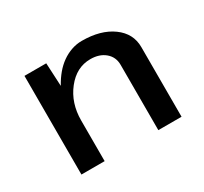

<svg xmlns="http://www.w3.org/2000/svg" viewBox="-84 -459 608 573"><g transform="rotate(-30 220.0 -172.5)"><path d="M50 0V-340H125L129 -260Q140 -280 153 -295.5Q166 -311 181.5 -322Q197 -333 214.5 -339Q232 -345 250 -345Q315 -345 355 -316Q395 -287 395 -240V0H315V-225Q315 -252 295.5 -268.5Q276 -285 245 -285Q197 -285 163.5 -242.5Q130 -200 130 -140V0Z"/></g></svg>

Font: Glametrix
Style: Bold
Weight: 700
Designer: gluk
Foundry: gluk
Version: Version 0.40